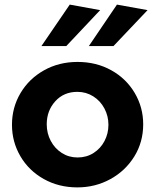

<svg xmlns="http://www.w3.org/2000/svg" viewBox="-20 -802 688 834"><path d="M602 -262Q602 -336 565 -398.5Q528 -461 463 -497Q398 -533 317 -533Q236 -533 171 -496.5Q106 -460 69 -397.5Q32 -335 32 -260Q32 -186 68.5 -123.5Q105 -61 170 -24.5Q235 12 316 12Q394 12 459.5 -24Q525 -60 563.5 -122.5Q602 -185 602 -262ZM451 -260Q451 -222 434 -189.5Q417 -157 386.5 -137.5Q356 -118 317 -118Q279 -118 248.5 -137.5Q218 -157 200.5 -190Q183 -223 183 -262Q183 -321 220 -362Q257 -403 316 -403Q354 -403 385 -383.5Q416 -364 433.5 -331Q451 -298 451 -260ZM415 -758 283 -782 160 -602H268ZM621 -758 488 -782 366 -602H473Z"/></svg>

Font: Geom
Style: Bold
Weight: 700
Version: Version 1.102